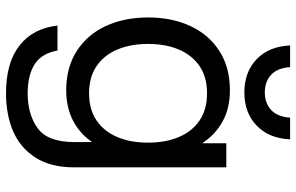

<svg xmlns="http://www.w3.org/2000/svg" viewBox="-193 -579 984 638"><g transform="rotate(90 299.0 -260.0)"><path d="M65 41H148Q157 93 193 116.5Q229 140 290 140Q361 140 406.5 106.5Q452 73 452 -14V-74Q424 -33 380.5 -10.5Q337 12 280 12Q204 12 149.5 -23Q95 -58 66.5 -119.5Q38 -181 38 -260Q38 -339 66.5 -400.5Q95 -462 149.5 -497Q204 -532 280 -532Q339 -532 383 -508Q427 -484 456 -440V-520H536V-14Q536 63 504 113.5Q472 164 417 188Q362 212 290 212Q188 212 131 167Q74 122 65 41ZM454 -260Q454 -318 435.5 -362Q417 -406 380.5 -431Q344 -456 290 -456Q236 -456 199.5 -431Q163 -406 144.5 -362Q126 -318 126 -260Q126 -202 144.5 -158Q163 -114 199.5 -89Q236 -64 290 -64Q344 -64 380.5 -89Q417 -114 435.5 -158Q454 -202 454 -260ZM131 -732H203Q206 -690 228.5 -669Q251 -648 287 -648Q323 -648 345.5 -669Q368 -690 371 -732H443Q440 -662 397.5 -621Q355 -580 287 -580Q219 -580 176.5 -621Q134 -662 131 -732Z"/></g></svg>

Font: Aspekta Variable
Style: Regular
Weight: 400
Designer: Ivo Dolenc
Version: Version 2.100